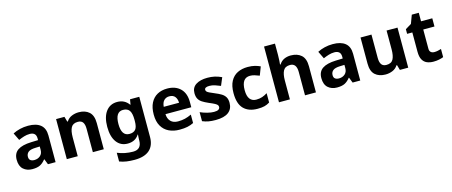

<svg xmlns="http://www.w3.org/2000/svg" viewBox="-54 -1524 5957 2528"><g transform="rotate(-15 2924.0 -260.0)"><path d="M302 -557Q412 -557 470.5 -509.5Q529 -462 529 -364V0H425L396 -74H392Q357 -30 318 -10Q279 10 211 10Q138 10 90 -32.5Q42 -75 42 -163Q42 -250 103 -291.5Q164 -333 286 -337L381 -340V-364Q381 -407 358.5 -427Q336 -447 296 -447Q256 -447 218 -435.5Q180 -424 142 -407L93 -508Q137 -531 190.5 -544Q244 -557 302 -557ZM323 -251Q251 -249 223 -225Q195 -201 195 -162Q195 -128 215 -113.5Q235 -99 267 -99Q315 -99 348 -127.5Q381 -156 381 -208V-253Z M992 -556Q1080 -556 1133 -508.5Q1186 -461 1186 -356V0H1037V-319Q1037 -378 1016 -407.5Q995 -437 949 -437Q881 -437 856 -390.5Q831 -344 831 -257V0H682V-546H796L816 -476H824Q850 -518 895.5 -537Q941 -556 992 -556Z M1516 -556Q1617 -556 1674 -476H1678L1690 -546H1816V1Q1816 118 1747 179Q1678 240 1543 240Q1485 240 1435.5 233Q1386 226 1339 208V89Q1440 131 1552 131Q1667 131 1667 7V-4Q1667 -21 1668.5 -39Q1670 -57 1671 -71H1667Q1639 -28 1600 -9Q1561 10 1512 10Q1415 10 1360.5 -64.5Q1306 -139 1306 -272Q1306 -406 1362 -481Q1418 -556 1516 -556ZM1563 -435Q1458 -435 1458 -270Q1458 -107 1565 -107Q1622 -107 1649.5 -139.5Q1677 -172 1677 -253V-271Q1677 -359 1650 -397Q1623 -435 1563 -435Z M2197 -556Q2310 -556 2376 -491.5Q2442 -427 2442 -308V-236H2090Q2092 -173 2127.5 -137Q2163 -101 2226 -101Q2279 -101 2322 -111.5Q2365 -122 2411 -144V-29Q2371 -9 2326.5 0.5Q2282 10 2219 10Q2137 10 2074 -20.5Q2011 -51 1975 -113Q1939 -175 1939 -269Q1939 -365 1971.5 -428.5Q2004 -492 2062 -524Q2120 -556 2197 -556ZM2198 -450Q2155 -450 2126.5 -422Q2098 -394 2093 -335H2302Q2301 -385 2276 -417.5Q2251 -450 2198 -450Z M2944 -162Q2944 -79 2885.5 -34.5Q2827 10 2711 10Q2654 10 2613 2.5Q2572 -5 2531 -22V-145Q2575 -125 2626 -112Q2677 -99 2716 -99Q2760 -99 2778.5 -112Q2797 -125 2797 -146Q2797 -160 2789.5 -171Q2782 -182 2757 -196Q2732 -210 2679 -232Q2628 -254 2595 -275.5Q2562 -297 2546 -327.5Q2530 -358 2530 -404Q2530 -480 2589 -518Q2648 -556 2746 -556Q2797 -556 2843 -546Q2889 -536 2938 -513L2893 -406Q2853 -423 2817 -434.5Q2781 -446 2744 -446Q2678 -446 2678 -410Q2678 -397 2686.5 -386.5Q2695 -376 2719.5 -364Q2744 -352 2792 -332Q2839 -313 2873 -292.5Q2907 -272 2925.5 -241.5Q2944 -211 2944 -162Z M3282 10Q3160 10 3093.5 -57.5Q3027 -125 3027 -270Q3027 -370 3061 -433Q3095 -496 3155.5 -526Q3216 -556 3295 -556Q3351 -556 3392.5 -545Q3434 -534 3465 -519L3421 -404Q3386 -418 3355.5 -427Q3325 -436 3295 -436Q3179 -436 3179 -271Q3179 -189 3209.5 -150Q3240 -111 3295 -111Q3342 -111 3378 -123.5Q3414 -136 3448 -158V-31Q3414 -9 3376.5 0.5Q3339 10 3282 10Z M3723 -605Q3723 -565 3720.5 -528Q3718 -491 3716 -476H3724Q3750 -518 3791 -537Q3832 -556 3882 -556Q3971 -556 4024.5 -508.5Q4078 -461 4078 -356V0H3929V-319Q3929 -437 3841 -437Q3774 -437 3748.5 -390.5Q3723 -344 3723 -257V0H3574V-760H3723Z M4455 -557Q4565 -557 4623.5 -509.5Q4682 -462 4682 -364V0H4578L4549 -74H4545Q4510 -30 4471 -10Q4432 10 4364 10Q4291 10 4243 -32.5Q4195 -75 4195 -163Q4195 -250 4256 -291.5Q4317 -333 4439 -337L4534 -340V-364Q4534 -407 4511.5 -427Q4489 -447 4449 -447Q4409 -447 4371 -435.5Q4333 -424 4295 -407L4246 -508Q4290 -531 4343.5 -544Q4397 -557 4455 -557ZM4476 -251Q4404 -249 4376 -225Q4348 -201 4348 -162Q4348 -128 4368 -113.5Q4388 -99 4420 -99Q4468 -99 4501 -127.5Q4534 -156 4534 -208V-253Z M5336 -546V0H5222L5202 -70H5194Q5168 -28 5122.5 -9Q5077 10 5026 10Q4938 10 4885 -37.5Q4832 -85 4832 -190V-546H4981V-227Q4981 -169 5002 -139Q5023 -109 5069 -109Q5137 -109 5162 -155.5Q5187 -202 5187 -289V-546Z M5722 -109Q5747 -109 5770 -114Q5793 -119 5816 -126V-15Q5792 -5 5756.5 2.5Q5721 10 5679 10Q5630 10 5591.5 -6Q5553 -22 5530.5 -61.5Q5508 -101 5508 -171V-434H5437V-497L5519 -547L5562 -662H5657V-546H5810V-434H5657V-171Q5657 -140 5675 -124.5Q5693 -109 5722 -109Z"/></g></svg>

Font: Noto Sans Kayah Li
Style: Bold
Weight: 700
Designer: Monotype Design Team, Sérgio Martins
Foundry: Monotype Imaging Inc.
Version: Version 2.002; ttfautohint (v1.8.4.7-5d5b)